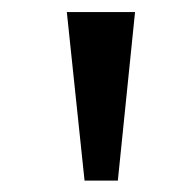

<svg xmlns="http://www.w3.org/2000/svg" viewBox="-20 -748 312 327"><path d="M124 -440.4 93.8 -727.5H210L180.7 -440.4Z"/></svg>

Font: Inter 16pt Medium
Style: Regular
Weight: 500
Version: Version 4.001;git-66647c0bb